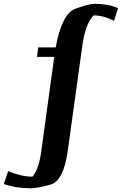

<svg xmlns="http://www.w3.org/2000/svg" viewBox="-157 -783 650 1026"><path d="M349.6 -762.7Q420.4 -762.7 473.6 -739.7L452.6 -671.4Q397.5 -700.7 342.8 -700.7Q298.3 -652.8 283.2 -540.5L205.1 22.9Q182.6 185.1 111.6 204.1Q40.5 223.1 5.9 223.1Q-73.2 223.1 -136.7 200.2L-113.3 131.8Q-41 161.1 16.6 161.1Q49.3 121.1 62 36.1L132.8 -479H40.5L47.4 -529.8H140.6Q173.3 -708.5 244.4 -735.6Q315.4 -762.7 349.6 -762.7Z"/></svg>

Font: NoticiaText-BoldItalic
Style: Bold Italic
Weight: 700
Italic angle: -8°
Designer: JM Sole
Foundry: JM Sole
Version: Version 1.003